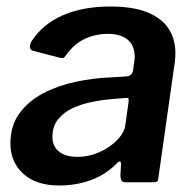

<svg xmlns="http://www.w3.org/2000/svg" viewBox="-20 -560 598 590"><path d="M334 -53Q299 -20 255 -5Q211 10 162 10Q91 10 51.5 -26Q12 -62 12 -119Q12 -174 40 -212Q68 -250 113 -273.5Q158 -297 212 -308.5Q266 -320 317 -322L367 -325Q386 -326 389 -344L392 -367Q393 -372 393.5 -376.5Q394 -381 394 -385Q394 -420 372.5 -438Q351 -456 311 -456Q275 -456 241.5 -441Q208 -426 181 -388Q178 -383 174 -382Q170 -381 162 -383L81 -404Q75 -406 72.5 -412Q70 -418 76 -432Q111 -486 173 -513Q235 -540 319 -540Q389 -540 433 -522Q477 -504 498 -472Q519 -440 519 -397Q519 -390 518.5 -383Q518 -376 517 -368L467 -16Q466 -5 463 -2.5Q460 0 450 0H365Q356 0 353 -6Q350 -12 350 -22L352 -56Q351 -73 334 -53ZM375 -246Q376 -255 374.5 -257.5Q373 -260 365 -259L318 -255Q294 -253 263.5 -247Q233 -241 205 -228.5Q177 -216 159 -194Q141 -172 141 -139Q141 -111 161 -94.5Q181 -78 218 -78Q247 -78 273 -87.5Q299 -97 318 -111Q338 -125 350.5 -142Q363 -159 365 -175Z"/></svg>

Font: Libre Franklin SemiBold
Style: Italic
Weight: 600
Italic angle: -8°
Designer: Pablo Impallari, Rodrigo Fuenzalida, Nhung Nguyen
Foundry: Impallari Type
Version: Version 3.000